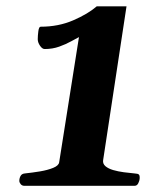

<svg xmlns="http://www.w3.org/2000/svg" viewBox="-20 -601 512 621"><path d="M42.5 -16.1Q42.5 -24.4 46.4 -31.7Q50.3 -39.1 60.1 -40Q84 -42.5 109.1 -46.6Q134.3 -50.8 152.1 -58.1Q169.9 -65.4 171.4 -76.2L235.4 -481Q226.6 -476.6 210 -467.3Q193.4 -458 171.6 -450.2Q149.9 -442.4 124.5 -442.4Q116.7 -442.4 109.4 -453.1Q102.1 -463.9 102.1 -474.1Q102.1 -485.4 104 -500Q106 -514.6 111.3 -514.6Q168.9 -514.6 216.6 -535.2Q264.2 -555.7 293 -580.6H389.2L313.5 -82.5Q312 -71.3 321 -63.5Q330.1 -55.7 345.9 -51Q361.8 -46.4 380.4 -43.9Q398.9 -41.5 415.5 -40Q425.8 -39.6 429.2 -36.4Q432.6 -33.2 431.6 -22Q431.2 -16.6 427.2 -8.3Q423.3 0 415 0H59.1Q51.3 0 46.9 -5.4Q42.5 -10.7 42.5 -16.1Z"/></svg>

Font: Gelasio SemiBold
Style: Italic
Weight: 600
Italic angle: -8.5°
Designer: Eben Sorkin
Foundry: Eben Sorkin
Version: Version 1.008